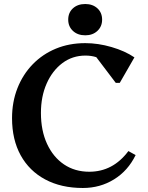

<svg xmlns="http://www.w3.org/2000/svg" viewBox="-20 -921 737 957"><path d="M393 16Q285 16 205.5 -26.5Q126 -69 83 -147Q40 -225 40 -332Q40 -413 67 -481.5Q94 -550 143 -600.5Q192 -651 258.5 -678.5Q325 -706 405 -706Q469 -706 536 -686.5Q603 -667 650 -635L577 -508H557L460 -636Q435 -644 406 -644Q341 -644 291 -606.5Q241 -569 212.5 -504.5Q184 -440 184 -358Q184 -270 214.5 -204Q245 -138 299 -101.5Q353 -65 425 -65Q543 -65 620 -168L656 -148Q618 -70 548.5 -27Q479 16 393 16ZM405 -745Q367 -745 343.5 -767Q320 -789 320 -823Q320 -858 343.5 -879.5Q367 -901 405 -901Q442 -901 465.5 -879.5Q489 -858 489 -823Q489 -789 465.5 -767Q442 -745 405 -745Z"/></svg>

Font: Platypi Medium
Style: Regular
Weight: 500
Designer: David Sargent
Foundry: Bolt Cutter Type
Version: Version 1.200; ttfautohint (v1.8.4.7-5d5b)